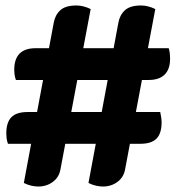

<svg xmlns="http://www.w3.org/2000/svg" viewBox="-20 -680 641 701"><path d="M356 1Q344 1 330.5 -2Q317 -5 303 -12L412 -596Q417 -625 436 -642.5Q455 -660 495 -660Q520 -660 547 -647L437 -63Q432 -33 409 -16Q386 1 356 1ZM9 -155Q5 -167 4 -176Q3 -185 3 -193Q3 -233 21.5 -252Q40 -271 81 -271H565Q567 -261 568.5 -251.5Q570 -242 570 -233Q570 -193 551.5 -174Q533 -155 492 -155ZM120 1Q108 1 94.5 -2Q81 -5 67 -12L176 -596Q181 -625 200 -642.5Q219 -660 259 -660Q284 -660 311 -647L201 -63Q196 -33 173 -16Q150 1 120 1ZM38 -388Q34 -400 33 -409Q32 -418 32 -425Q32 -504 110 -504H596Q599 -494 600 -484.5Q601 -475 601 -466Q601 -427 581 -407.5Q561 -388 523 -388Z"/></svg>

Font: Sansita Swashed Light Black
Style: Regular
Weight: 900
Version: Version 1.003